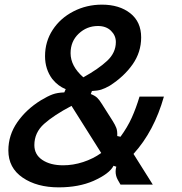

<svg xmlns="http://www.w3.org/2000/svg" viewBox="-20 -795 786 827"><path d="M16 -147Q16 -213 54.5 -268.5Q93 -324 156 -363Q186 -381 206.5 -388.5Q227 -396 257 -397L263 -411Q230 -424 205 -455Q174 -497 174 -553Q174 -616 207 -666.5Q240 -717 296.5 -746Q353 -775 419 -775Q494 -775 541 -738Q588 -701 588 -634Q588 -570 551 -517.5Q514 -465 453 -426Q432 -414 416 -409Q400 -404 376 -403L371 -390Q389 -383 398.5 -374Q408 -365 419 -347L466 -273Q476 -257 481 -244Q486 -231 485 -209L499 -206Q529 -247 547.5 -288Q566 -329 581 -379H686Q644 -230 555 -132L638 0H499Q497 -3 487.5 -20Q478 -37 478 -56Q478 -67 481 -77L469 -81Q452 -47 383 -16Q319 12 233 12Q139 12 77.5 -30Q16 -72 16 -147ZM479 -614Q479 -642 458 -662.5Q437 -683 402 -683Q354 -683 319 -650Q284 -617 284 -566Q284 -510 339 -462Q404 -498 441.5 -533Q479 -568 479 -614ZM416 -136 288 -339Q212 -299 170 -261.5Q128 -224 128 -170Q128 -129 162.5 -106Q197 -83 252 -83Q295 -83 338 -97Q381 -111 416 -136Z"/></svg>

Font: Open Sauce Sans Medium Italic
Style: Regular
Weight: 500
Italic angle: -10°
Designer: Alfredo Marco Pradil
Foundry: Creative Sauce Fz LLC
Version: Version 1.477